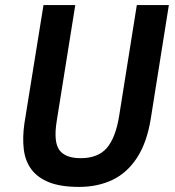

<svg xmlns="http://www.w3.org/2000/svg" viewBox="-20 -725 689 755"><path d="M291 10Q219 10 173.5 -8Q128 -26 103.5 -59Q79 -92 73.5 -138Q68 -184 76 -240L151 -705H276L203 -249Q190 -167 213.5 -135Q237 -103 297 -103Q365 -103 399.5 -142.5Q434 -182 448 -266L518 -705H644L573 -259Q558 -165 519 -105Q480 -45 422 -17.5Q364 10 291 10Z"/></svg>

Font: Nunito Sans 7pt Condensed
Style: Bold Italic
Weight: 700
Width: 3
Italic angle: -9°
Designer: Vernon Adams
Foundry: Vernon Adams
Version: Version 3.101;gftools[0.9.27]